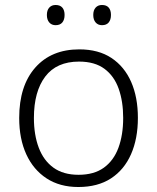

<svg xmlns="http://www.w3.org/2000/svg" viewBox="-20 -740 630 770"><path d="M533 -267Q533 -184 505.5 -121.5Q478 -59 425 -24.5Q372 10 294 10Q220 10 167 -24.5Q114 -59 85.5 -121Q57 -183 57 -267Q57 -396 121.5 -469Q186 -542 298 -542Q375 -542 427 -507.5Q479 -473 506 -411.5Q533 -350 533 -267ZM116 -267Q116 -199 135.5 -147.5Q155 -96 194.5 -67.5Q234 -39 295 -39Q357 -39 396.5 -67.5Q436 -96 455 -147.5Q474 -199 474 -267Q474 -333 456 -384Q438 -435 399 -464Q360 -493 297 -493Q207 -493 161.5 -433Q116 -373 116 -267ZM168 -680Q168 -699 177.5 -709.5Q187 -720 203 -720Q221 -720 230 -709.5Q239 -699 239 -680Q239 -661 230 -650Q221 -639 203 -639Q187 -639 177.5 -650Q168 -661 168 -680ZM354 -680Q354 -699 363.5 -709.5Q373 -720 389 -720Q407 -720 416 -709.5Q425 -699 425 -680Q425 -661 416 -650Q407 -639 389 -639Q373 -639 363.5 -650Q354 -661 354 -680Z"/></svg>

Font: Noto Sans Cham Light
Style: Regular
Weight: 300
Version: Version 2.002